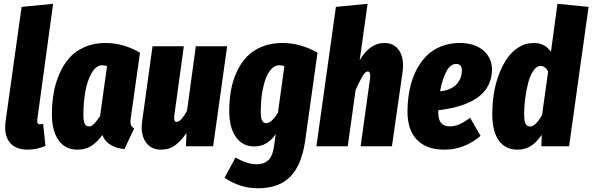

<svg xmlns="http://www.w3.org/2000/svg" viewBox="-20 -780 3159 1024"><path d="M263.2 -759.8 179.2 -145Q177.2 -129.9 180.7 -123.5Q184.1 -117.2 193.8 -117.2Q200.2 -117.2 210 -119.1L222.2 -2Q176.3 18.1 127 18.1Q61 18.1 30.5 -22.2Q0 -62.5 9.8 -132.8L95.2 -743.2Z M541.5 -550.8Q638.2 -550.8 726.6 -499L678.7 -159.2Q673.8 -133.3 677 -118.2Q680.2 -103 695.8 -95.2L643.6 15.1Q601.6 11.2 569.8 -7.6Q538.1 -26.4 525.9 -60.1Q497.6 -21 466.6 -1.5Q435.5 18.1 393.6 18.1Q327.1 18.1 292 -32.5Q256.8 -83 256.8 -170.9Q256.8 -229 265.9 -282.2Q274.9 -335.4 296.4 -385.3Q317.9 -435.1 349.9 -471.2Q381.8 -507.3 431.2 -529.1Q480.5 -550.8 541.5 -550.8ZM525.9 -432.1Q492.7 -432.1 469 -390.9Q445.3 -349.6 435.1 -291.3Q424.8 -232.9 424.8 -167Q424.8 -133.3 432.1 -119.6Q439.5 -106 454.6 -106Q468.8 -106 482.7 -120.4Q496.6 -134.8 513.7 -161.1L550.8 -426.8Q536.6 -432.1 525.9 -432.1Z M838.4 18.1Q783.2 18.1 755.6 -24.7Q728 -67.4 738.8 -138.2L793.5 -533.2H960.4L909.7 -164.1Q905.3 -129.9 921.4 -129.9Q945.8 -129.9 977.5 -189.9L1024.4 -533.2H1191.4L1116.7 0H971.7L974.6 -70.8Q946.3 -28.8 914.6 -5.4Q882.8 18.1 838.4 18.1Z M1486.3 -550.8Q1583 -550.8 1673.3 -499L1607.4 -27.8Q1588.4 101.1 1527.8 162.6Q1467.3 224.1 1355.5 224.1Q1259.8 224.1 1177.7 168L1236.3 60.1Q1298.3 96.2 1349.6 96.2Q1386.2 96.2 1409.9 75.4Q1433.6 54.7 1441.4 0L1450.7 -64.9Q1405.8 1 1336.4 1Q1272.9 1 1237.8 -49.8Q1202.6 -100.6 1202.6 -188Q1202.6 -245.6 1211.7 -297.1Q1220.7 -348.6 1242.2 -395.8Q1263.7 -442.9 1295.7 -476.8Q1327.6 -510.7 1376.5 -530.8Q1425.3 -550.8 1486.3 -550.8ZM1470.7 -432.1Q1445.8 -432.1 1426.3 -410.9Q1406.7 -389.6 1394.8 -354Q1382.8 -318.4 1376.7 -274.9Q1370.6 -231.4 1370.6 -184.1Q1370.6 -150.9 1377.9 -137Q1385.3 -123 1400.4 -123Q1427.7 -123 1462.4 -179.2L1496.6 -426.8Q1482.4 -432.1 1470.7 -432.1Z M2029.3 -550.8Q2083.5 -550.8 2110.4 -508.1Q2137.2 -465.3 2126.5 -392.1L2070.3 0H1903.3L1953.6 -361.8Q1958 -398.9 1941.4 -398.9Q1929.2 -398.9 1915 -376.2Q1900.9 -353.5 1876.5 -299.8L1834.5 0H1667.5L1771.5 -743.2L1940.4 -759.8L1898.4 -459Q1952.6 -550.8 2029.3 -550.8Z M2432.1 -550.8Q2512.7 -550.8 2559.1 -509.8Q2605.5 -468.8 2604 -403.8Q2598.1 -225.1 2317.4 -191.9V-178.2Q2317.4 -106 2378.4 -106Q2404.8 -106 2429.7 -116.9Q2454.6 -127.9 2487.3 -151.9L2543 -55.2Q2456.1 18.1 2351.1 18.1Q2256.3 19 2203.9 -34.2Q2151.4 -87.4 2153.3 -192.9Q2154.3 -252 2165.3 -304.7Q2176.3 -357.4 2198.7 -402.6Q2221.2 -447.8 2253.4 -480.7Q2285.6 -513.7 2331.3 -532.2Q2377 -550.8 2432.1 -550.8ZM2327.1 -293Q2358.4 -295.9 2381.8 -307.1Q2405.3 -318.4 2418.2 -334.2Q2431.2 -350.1 2437.3 -367.7Q2443.4 -385.3 2443.4 -403.8Q2443.4 -439 2413.1 -439Q2381.3 -439 2359.9 -397.7Q2338.4 -356.4 2327.1 -293Z M2953.1 -759.8 3119.1 -743.2 3015.1 0H2867.2L2869.1 -61Q2841.8 -21 2811.5 -1.5Q2781.2 18.1 2739.3 18.1Q2675.3 18.1 2640.4 -30.5Q2605.5 -79.1 2605.5 -170.9Q2605.5 -227.5 2614.3 -282Q2623 -336.4 2641.6 -385Q2660.2 -433.6 2686 -470.5Q2711.9 -507.3 2748.3 -529.1Q2784.7 -550.8 2827.1 -550.8Q2885.7 -550.8 2918.5 -503.9ZM2863.3 -428.2Q2841.8 -428.2 2824.2 -402.1Q2806.6 -376 2796.4 -335.9Q2786.1 -295.9 2780.8 -253.2Q2775.4 -210.4 2775.4 -172.9Q2775.4 -133.3 2783.4 -119.1Q2791.5 -105 2807.1 -105Q2835.9 -105 2871.1 -167L2903.3 -398.9Q2888.2 -428.2 2863.3 -428.2Z"/></svg>

Font: Fira Sans Compressed ExtraBold
Style: Italic
Weight: 800
Width: 3
Italic angle: -8°
Designer: Carrois Corporate & Edenspiekermann AG
Foundry: Carrois Corporate GbR & Edenspiekermann AG
Version: Version 4.203;PS 004.203;hotconv 1.0.88;makeotf.lib2.5.64775